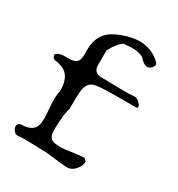

<svg xmlns="http://www.w3.org/2000/svg" viewBox="-162 -777 827 890"><g transform="rotate(30 251.0 -331.5)"><path d="M369 -14Q349 7 322 6Q309 5 292.5 3.5Q276 2 255 -1Q210 -7 189 -7Q182 -7 171.5 -7Q161 -7 147 -8Q115 -9 92.5 -9Q70 -9 57 -7Q39 -6 29 -27Q18 -53 43 -60Q107 -60 119 -102Q123 -117 123 -141Q123 -159 120 -192Q114 -253 123 -287Q123 -363 75 -385Q68 -388 59.5 -390.5Q51 -393 43 -395Q22 -395 17 -409Q16 -412 16 -420Q30 -435 57 -435H82Q126 -435 133 -462Q136 -473 136 -488V-515Q136 -603 211 -639Q216 -641 220.5 -643Q225 -645 229 -647Q363 -701 442 -622Q453 -609 436 -592Q416 -572 387 -597Q384 -600 381 -603Q378 -606 376 -609Q346 -628 300 -624Q290 -623 282 -622.5Q274 -622 269 -622Q244 -609 217 -559Q215 -555 215 -555V-474Q216 -437 256 -435Q267 -435 283.5 -435Q300 -435 321 -434Q358 -433 384.5 -433Q411 -433 428 -435Q451 -438 469 -414Q479 -399 469 -395H362Q258 -395 237 -385Q208 -373 204 -324Q203 -313 202.5 -290.5Q202 -268 202 -234Q189 -195 189 -114Q189 -74 214 -65Q231 -60 256 -60Q261 -60 281.5 -62.5Q302 -65 339 -70Q362 -73 376 -73L389 -60Q389 -37 369 -14Z"/></g></svg>

Font: New Tegomin
Style: Regular
Weight: 400
Designer: Kyosuke Nagai
Version: Version 1.000